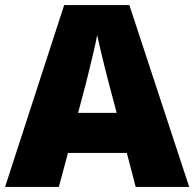

<svg xmlns="http://www.w3.org/2000/svg" viewBox="-20 -737 766 757"><path d="M515 0 480 -134H248L212 0H0L233 -717H490L726 0ZM409 -409Q404 -428 395 -463.5Q386 -499 377 -537Q368 -575 363 -599Q359 -575 350.5 -539Q342 -503 333.5 -468Q325 -433 319 -409L288 -292H440Z"/></svg>

Font: Noto Sans Devanagari Black
Style: Regular
Weight: 900
Version: Version 2.003